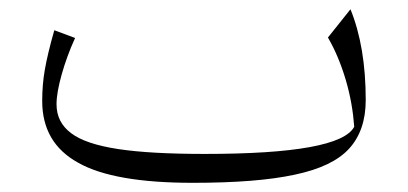

<svg xmlns="http://www.w3.org/2000/svg" viewBox="-20 -389 879 414"><path d="M743.8 -115.7C723.3 -76.7 615.7 -57.1 421.9 -57.1C343.8 -57.1 281.4 -60.5 234.8 -67.6C187.6 -74.8 153.8 -86.2 133.3 -101.9C112.4 -117.6 101.9 -138.1 101.9 -164.3C101.9 -181 105.7 -202.4 112.9 -228.1C120 -253.3 129.5 -280 141.9 -307.1L97.1 -323.8C87.1 -289 80.5 -260.5 76.7 -239C72.9 -217.6 71 -194.8 71 -171.4C71 -111 96.7 -66.7 148.6 -38.1C200 -9 282.4 5.2 395.7 5.2C487.6 5.2 561 -0.5 615.7 -12.4C670 -23.8 709 -42.4 732.9 -68.6C756.7 -94.8 768.6 -129.5 768.6 -173.3C768.6 -250 757.6 -315.2 735.7 -369L687.1 -308.1C702.9 -281 715.7 -250 725.7 -216.2C735.7 -182.4 741.4 -148.6 743.8 -115.7Z"/></svg>

Font: Pinar Light
Style: Regular
Weight: 300
Designer: Amin Abedi
Version: Version 2.00;September 9, 2021;FontCreator 13.0.0.2683 64-bi